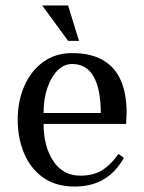

<svg xmlns="http://www.w3.org/2000/svg" viewBox="-20 -675 528 705"><path d="M255 10Q185 10 138.5 -23Q92 -56 68.5 -112Q45 -168 45 -235Q45 -303 69 -358.5Q93 -414 138 -447Q183 -480 245 -480Q313 -480 357.5 -454.5Q402 -429 423.5 -380Q445 -331 445 -260L443 -220H140Q140 -138 175.5 -84Q211 -30 275 -30Q324 -30 356.5 -51Q389 -72 415 -110L435 -95Q413 -57 385.5 -34Q358 -11 325.5 -0.5Q293 10 255 10ZM140 -260H350Q350 -347 324 -393.5Q298 -440 245 -440Q215 -440 191.5 -416.5Q168 -393 154 -352.5Q140 -312 140 -260ZM230 -525 135 -655H230L270 -525Z"/></svg>

Font: El Messiri
Style: Regular
Weight: 400
Designer: Mohamed Gaber
Foundry: Kief Type Foundry
Version: Version 2.020